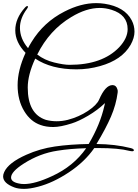

<svg xmlns="http://www.w3.org/2000/svg" viewBox="-68 -838 883 1232"><path d="M158 -462Q110 -358 110 -276Q110 -107 226 -69Q260 -60 295.5 -60Q331 -60 367 -69Q439 -88 496 -126Q553 -164 568 -199Q608 -292 654 -292Q677 -292 685 -266Q689 -256 687 -244Q677 -166 644 -89.5Q611 -13 551 86Q671 87 770 112Q791 117 791 126Q791 137 762 130Q693 112 563 112Q551 112 537 112Q476 200 374.5 267.5Q273 335 177 360Q124 374 87 374Q50 374 25 365Q-48 338 -48 294Q-48 281 -41 266Q-14 206 101 155Q188 116 284.5 102Q381 88 501 86Q575 -39 602 -160L606 -177Q558 -131 497.5 -95.5Q437 -60 392 -46Q320 -23 273.5 -23Q227 -23 192 -36Q128 -58 88 -124Q45 -194 45 -291Q45 -388 96 -499Q30 -567 30 -643.5Q30 -720 92 -789Q104 -802 109.5 -798.5Q115 -795 105 -781Q60 -721 60 -660Q60 -590 112 -529Q118 -542 134 -568Q212 -696 346 -764Q451 -818 549 -818Q576 -818 603 -814Q732 -794 777 -708Q795 -674 795 -634.5Q795 -595 770 -550Q714 -453 574 -414Q500 -393 423 -393Q261 -393 158 -462ZM572 -787Q486 -787 390 -729Q249 -645 171 -488Q218 -452 279.5 -437Q341 -422 378 -422Q589 -422 697 -535Q751 -593 751 -651Q751 -743 648 -775Q610 -787 572 -787ZM3 301Q3 329 51 339Q67 343 86 343Q157 343 266 292Q404 229 485 113Q380 116 301 129Q187 146 84 212Q3 264 3 301Z"/></svg>

Font: Great Vibes
Style: Regular
Weight: 400
Designer: Robert E. Leuschke
Foundry: Robert E. Leuschke
Version: Version 1.001